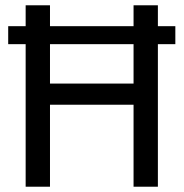

<svg xmlns="http://www.w3.org/2000/svg" viewBox="-20 -706 694 726"><path d="M77 0V-686H169V-390H485V-686H577V0H485V-310H169V0ZM11 -539V-607H643V-539Z"/></svg>

Font: Archivo SemiCondensed
Style: Regular
Weight: 400
Width: 4
Designer: Hector Gatti
Foundry: Omnibus-Type
Version: Version 2.001